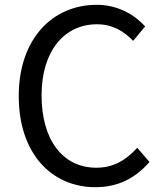

<svg xmlns="http://www.w3.org/2000/svg" viewBox="-20 -766 678 799"><path d="M377 13C472 13 544 -25 602 -92L551 -151C504 -99 451 -68 381 -68C241 -68 153 -184 153 -369C153 -552 246 -665 384 -665C447 -665 495 -637 534 -596L584 -656C542 -703 472 -746 383 -746C197 -746 58 -603 58 -366C58 -128 194 13 377 13Z"/></svg>

Font: ChiuKong Gothic CL
Style: Regular
Weight: 400
Designer: Ryoko NISHIZUKA 西塚涼子 (kana, bopomofo & ideographs); Paul D. Hunt (Latin, Greek & Cyrillic); Sandoll Communications 산돌커뮤니
Foundry: Adobe
Version: Version 1.300